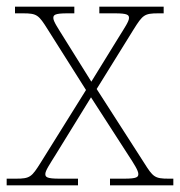

<svg xmlns="http://www.w3.org/2000/svg" viewBox="-23 -556 540 576"><path d="M-3 0H211V-20H155C117 -20 113 -25 113 -34C113 -44 126 -63 144 -92L250 -264L361 -92C380 -63 392 -44 392 -34C392 -25 388 -20 350 -20H307V0H497V-20H483C441 -20 436 -25 409 -68L267 -289L378 -468C405 -511 410 -516 452 -516H468V-536H275V-516H322C360 -516 364 -511 364 -502C364 -492 351 -473 333 -444L251 -311L168 -444C150 -473 137 -492 137 -502C137 -511 141 -516 179 -516H200V-536H22V-516H46C88 -516 93 -511 120 -468L235 -286L99 -68C72 -25 67 -20 25 -20H-3Z"/></svg>

Font: Noto Serif Malayalam Thin
Style: Regular
Weight: 100
Designer: Indian type Foundry, Jelle Bosma, Monotype Design Team
Foundry: Monotype Imaging Inc.
Version: Version 2.104